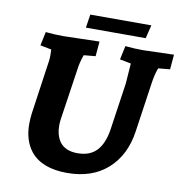

<svg xmlns="http://www.w3.org/2000/svg" viewBox="-92 -930 980 1031"><g transform="rotate(10 398.5 -414.5)"><path d="M142 -61Q96 -119 96 -209Q96 -237 100 -268L135 -512Q144 -566 144 -590Q144 -614 143 -623L82 -635L98 -710Q146 -705 193 -705L391 -710L384 -629L320 -623Q304 -578 300 -542L258 -260Q256 -243 256 -227Q256 -179 278 -144Q309 -99 378 -99Q447 -99 484 -140Q521 -181 532 -260L569 -512Q570 -520 577 -623L516 -635L532 -710Q580 -705 628 -705L797 -710L790 -629L726 -623Q712 -585 706 -542L666 -268Q647 -137 562.5 -61Q478 15 341 15Q204 15 142 -61ZM632 -771H306L317 -844H650Z"/></g></svg>

Font: Andada
Style: Bold Italic
Weight: 700
Italic angle: -8.29999°
Designer: Carolina Giovagnoli
Foundry: Carolina Giovagnoli
Version: Version 1.003